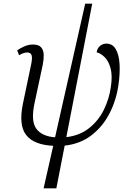

<svg xmlns="http://www.w3.org/2000/svg" viewBox="-20 -780 683 1039"><path d="M216 239 268 9Q163 4 121.5 -49.5Q80 -103 104 -219L148 -429Q156 -466 151 -481Q146 -496 127 -496Q117 -496 106 -492Q95 -488 83 -481L73 -508Q93 -521 114 -530Q135 -539 158 -539Q190 -539 203 -523.5Q216 -508 216.5 -483Q217 -458 211 -428L167 -222Q146 -125 176.5 -83.5Q207 -42 278 -37L441 -760H479L339 -38Q411 -46 462 -86.5Q513 -127 542 -186Q571 -245 580 -310Q589 -371 578.5 -410Q568 -449 547 -470Q526 -491 503 -497Q507 -521 522.5 -532.5Q538 -544 555 -544Q589 -544 606.5 -514Q624 -484 627 -433.5Q630 -383 621 -320Q609 -237 572.5 -166Q536 -95 475 -48Q414 -1 330 8L285 239Z"/></svg>

Font: Noto Serif SemiCondensed Light
Style: Italic
Weight: 300
Width: 4
Italic angle: -12°
Designer: Monotype Design Team
Foundry: Monotype Imaging Inc.
Version: Version 2.013; ttfautohint (v1.8.4.7-5d5b)